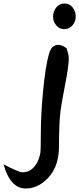

<svg xmlns="http://www.w3.org/2000/svg" viewBox="-177 -709 454 1100"><path d="M127 -613Q127 -643 145 -666Q163 -689 193 -689Q221 -689 239 -666.5Q257 -644 257 -615Q257 -586 238.5 -564Q220 -542 191 -542Q164 -542 145.5 -563.5Q127 -585 127 -613ZM-30 371Q-118 371 -157 232Q-70 278 -48 278Q-6 278 22 243Q46 213 54 168Q57 151 57 51Q57 -49 69 -179Q83 -329 104 -402Q119 -452 156 -452Q179 -452 205 -432Q217 -395 217 -378Q217 -329 197 -229Q173 -104 170 -76Q161 -5 161 129.5Q161 264 75 332Q27 371 -30 371Z"/></svg>

Font: Wortlaut AH
Style: SemiBold
Weight: 600
Designer: Andreas Höfeld
Foundry: Fontgrube AH
Version: Version 2.59